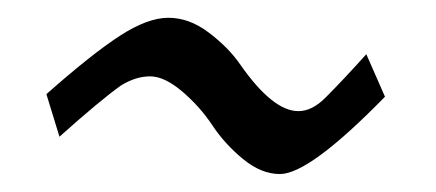

<svg xmlns="http://www.w3.org/2000/svg" viewBox="-20 -394 490 216"><path d="M32.2 -288.1Q83 -333 114.5 -353.5Q146 -374 169.4 -374Q192.9 -374 214.8 -357.4Q236.8 -340.8 250 -321.8Q287.1 -268.6 315.9 -269Q331.1 -269 346.2 -284.2Q366.2 -304.2 392.1 -333L413.1 -285.2Q328.1 -198.2 294.9 -198.2Q273.9 -198.2 253.4 -215.1Q232.9 -231.9 219 -252.9Q205.1 -273.9 185.1 -291Q165 -308.1 148.9 -308.1Q132.8 -308.1 116.2 -297.9Q93.3 -281.7 46.9 -240.2Z"/></svg>

Font: Marck Script
Style: Regular
Weight: 400
Designer: Denis Masharov, Marck Fogel
Foundry: Denis Masharov
Version: Version 1.002